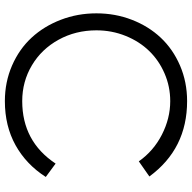

<svg xmlns="http://www.w3.org/2000/svg" viewBox="-20 -766 799 800"><g transform="rotate(90 380.0 -366.5)"><path d="M401.9 13.2Q322.3 13.2 253.4 -16.8Q184.6 -46.9 137.2 -98.4Q89.8 -149.9 63 -219.7Q36.1 -289.6 36.1 -368.2Q36.1 -446.8 63 -516.1Q89.8 -585.4 137.5 -636.2Q185.1 -687 253.7 -716.6Q322.3 -746.1 401.9 -746.1Q600.6 -746.1 715.8 -588.9L652.8 -544.9Q609.4 -606.4 541.5 -641.1Q473.6 -675.8 401.9 -675.8Q341.3 -675.8 286.9 -652.3Q232.4 -628.9 192.9 -588.1Q153.3 -547.4 130.1 -490Q106.9 -432.6 106.9 -368.2Q106.9 -281.7 146 -210.7Q185.1 -139.6 252.7 -99.4Q320.3 -59.1 401.9 -59.1Q569.8 -59.1 662.1 -198.2L717.8 -157.2Q665.5 -75.7 585.4 -31.2Q505.4 13.2 401.9 13.2Z"/></g></svg>

Font: Kreadon
Style: Regular
Weight: 400
Designer: kohakuno
Foundry: StudioGnu
Version: Version 1.000;Glyphs 3.1.2 (3151)